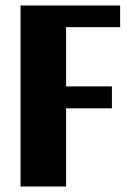

<svg xmlns="http://www.w3.org/2000/svg" viewBox="-20 -680 469 700"><path d="M221 -365H388V-285H221V0H55V-660H418V-581H221Z"/></svg>

Font: Sansita
Style: Bold
Weight: 700
Designer: Pablo Cosgaya
Foundry: Omnibus-Type
Version: Version 1.006